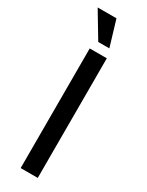

<svg xmlns="http://www.w3.org/2000/svg" viewBox="-234 -937 745 973"><g transform="rotate(30 139.0 -450.0)"><path d="M20 0ZM89 -700H189V0H89ZM130 -900 175 -750H110L20 -900Z"/></g></svg>

Font: Scada
Style: Regular
Weight: 400
Designer: Jovanny Lemonad
Foundry: Jovanny Lemonad
Version: Version 3.005; ttfautohint (v0.91) -l 8 -r 50 -G 200 -x 0 -w